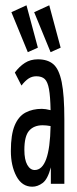

<svg xmlns="http://www.w3.org/2000/svg" viewBox="-20 -694 290 725"><path d="M102 11Q63 11 42 -28.5Q21 -68 21 -124Q21 -186 35.5 -220.5Q50 -255 76.5 -269Q103 -283 138 -283Q151 -283 171 -278Q170 -330 165 -357.5Q160 -385 149 -395.5Q138 -406 117 -406Q101 -406 88 -397.5Q75 -389 61 -371L36 -420Q53 -443 74 -456.5Q95 -470 123 -470Q160 -470 181.5 -451.5Q203 -433 213 -384Q223 -335 223 -243V0H172V-62Q160 -17 141 -3Q122 11 102 11ZM72 -128Q72 -91 83 -71.5Q94 -52 111 -52Q168 -52 171 -218Q155 -221 141 -221Q108 -221 90 -200.5Q72 -180 72 -128ZM85 -497 23 -648 80 -674 123 -514ZM171 -497 109 -648 166 -674 209 -514Z"/></svg>

Font: Inconsolata UltraCondensed Medium
Style: Regular
Weight: 500
Width: 1
Monospace: yes
Designer: Raph Levien, Cyreal, Brenton Simpson
Foundry: Raph Levien, Cyreal, Google
Version: Version 3.001; ttfautohint (v1.8.2.53-6de2)